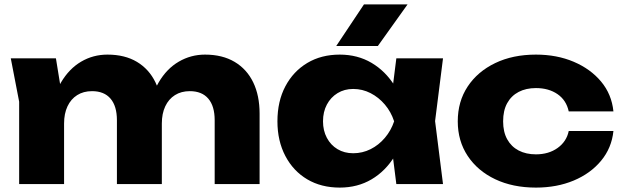

<svg xmlns="http://www.w3.org/2000/svg" viewBox="-20 -836 2831 872"><path d="M29 -571H234L271 -343V0H67V-374ZM468 -588Q547 -588 602 -555Q657 -522 686 -462Q715 -402 715 -320V0H511V-290Q511 -354 482 -388Q453 -422 398 -422Q359 -422 330.5 -404Q302 -386 286.5 -353Q271 -320 271 -275L208 -308Q220 -399 257 -461.5Q294 -524 348.5 -556Q403 -588 468 -588ZM911 -588Q990 -588 1045.5 -555Q1101 -522 1130 -462Q1159 -402 1159 -320V0H955V-290Q955 -354 926 -388Q897 -422 842 -422Q803 -422 774.5 -404Q746 -386 730.5 -353Q715 -320 715 -275L652 -308Q664 -399 700.5 -461.5Q737 -524 792 -556Q847 -588 911 -588Z M1780 0 1754 -206 1781 -285 1754 -364 1780 -571H1992L1956 -286L1992 0ZM1828 -285Q1814 -195 1772.5 -127Q1731 -59 1667.5 -21.5Q1604 16 1523 16Q1439 16 1375.5 -21.5Q1312 -59 1276 -127.5Q1240 -196 1240 -285Q1240 -376 1276 -444Q1312 -512 1375.5 -550Q1439 -588 1523 -588Q1604 -588 1667.5 -550.5Q1731 -513 1773 -445.5Q1815 -378 1828 -285ZM1447 -285Q1447 -243 1464.5 -210Q1482 -177 1513 -158.5Q1544 -140 1584 -140Q1626 -140 1663 -158.5Q1700 -177 1728 -210Q1756 -243 1770 -285Q1756 -328 1728 -361Q1700 -394 1663 -413Q1626 -432 1584 -432Q1544 -432 1513 -413Q1482 -394 1464.5 -361Q1447 -328 1447 -285ZM1633 -816H1831L1696 -627H1507Z M2766 -241Q2758 -164 2710 -106Q2662 -48 2585.5 -16Q2509 16 2414 16Q2309 16 2229 -22Q2149 -60 2104 -128Q2059 -196 2059 -285Q2059 -375 2104 -443Q2149 -511 2229 -549.5Q2309 -588 2414 -588Q2509 -588 2585.5 -555.5Q2662 -523 2710 -465.5Q2758 -408 2766 -330H2563Q2552 -381 2512 -408.5Q2472 -436 2414 -436Q2369 -436 2335.5 -418.5Q2302 -401 2283.5 -367.5Q2265 -334 2265 -285Q2265 -237 2283.5 -203.5Q2302 -170 2335.5 -152.5Q2369 -135 2414 -135Q2472 -135 2512.5 -164Q2553 -193 2563 -241Z"/></svg>

Font: Unbounded
Style: Bold
Weight: 700
Designer: Luke Prowse, Jean-Baptiste Morizot, Fátima Lázaro, Florian Runge
Foundry: NaN
Version: Version 1.700